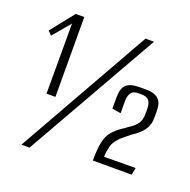

<svg xmlns="http://www.w3.org/2000/svg" viewBox="-121 -748 903 911"><g transform="rotate(20 330.5 -293.0)"><path d="M110 -224V-578L36 -490L17 -509L111 -627H154L155 -224ZM81 44 462 -630H505L122 44ZM425 -1Q425 -62 433 -96.5Q441 -131 458.5 -151Q476 -171 503 -190Q510 -194 515.5 -198Q521 -202 526 -206Q562 -229 573 -248Q584 -267 584 -295V-318Q584 -350 571.5 -362.5Q559 -375 536 -375H520Q490 -375 481 -357.5Q472 -340 472 -322V-257L428 -264V-321Q428 -368 448.5 -386Q469 -404 512 -404H550Q589 -404 609.5 -386Q630 -368 630 -326V-291Q630 -255 611.5 -229Q593 -203 555 -179Q549 -174 542.5 -168.5Q536 -163 528 -157Q486 -124 477.5 -92Q469 -60 469 -36L628 -37L621 -1Z"/></g></svg>

Font: Smooch Sans
Style: Regular
Weight: 400
Designer: Robert E. Leuschke
Foundry: Robert E. Leuschke
Version: Version 1.010; ttfautohint (v1.8.3)